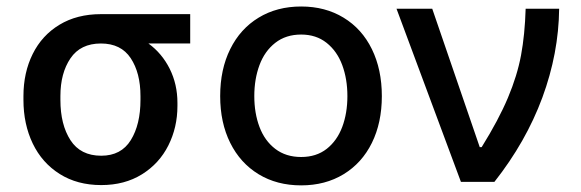

<svg xmlns="http://www.w3.org/2000/svg" viewBox="-20 -557 1780 588"><path d="M289.1 -513.7H562.5V-423.8H434.6Q476.1 -393.6 499.8 -346.2Q523.4 -298.8 523.4 -242.2V-232.4Q523.4 -167 495.6 -111.6Q467.8 -56.2 414.8 -23.2Q361.8 9.8 290 9.8Q216.8 9.8 162.8 -24.2Q108.9 -58.1 80.3 -117.4Q51.8 -176.8 51.8 -251V-262.7Q51.8 -334.5 80.1 -391.6Q108.4 -448.7 162.1 -481.2Q215.8 -513.7 289.1 -513.7ZM290 -80.1Q351.1 -80.1 380.6 -127.9Q410.2 -175.8 410.2 -251V-262.7Q410.2 -333.5 380.4 -378.7Q350.6 -423.8 289.1 -423.8Q226.6 -423.8 195.8 -378.4Q165 -333 165 -262.7V-251Q165 -175.3 195.8 -127.7Q226.6 -80.1 290 -80.1Z M654.3 -262.7Q654.3 -344.7 685.1 -406.7Q715.8 -468.8 772 -502.9Q828.1 -537.1 902.3 -537.1Q976.1 -537.1 1032.2 -502.9Q1088.4 -468.8 1118.9 -406.5Q1149.4 -344.2 1149.4 -262.7Q1149.4 -181.2 1118.9 -119.4Q1088.4 -57.6 1032.2 -23.4Q976.1 10.7 902.3 10.7Q828.1 10.7 772 -23.4Q715.8 -57.6 685.1 -119.4Q654.3 -181.2 654.3 -262.7ZM1043.9 -262.7Q1043.9 -314.9 1028.1 -357.7Q1012.2 -400.4 980.2 -425.8Q948.2 -451.2 902.3 -451.2Q855.5 -451.2 823 -425.8Q790.5 -400.4 774.7 -357.7Q758.8 -314.9 758.8 -262.7Q758.8 -210.4 774.7 -168.2Q790.5 -126 823 -101.1Q855.5 -76.2 902.3 -76.2Q948.7 -76.2 980.5 -101.1Q1012.2 -126 1028.1 -168.2Q1043.9 -210.4 1043.9 -262.7Z M1194.3 -530.3H1303.7L1449.2 -106.4H1455.1Q1507.3 -190.4 1535.6 -257.8Q1564 -325.2 1575.7 -387.9Q1587.4 -450.7 1589.8 -530.3H1692.4Q1690.9 -393.6 1640.9 -258.1Q1590.8 -122.6 1494.1 0H1391.6Z"/></svg>

Font: WEMIX Pretendard Medium
Style: Regular
Weight: 500
Designer: Base glyphs from Inter by Rasmus Andersson; Hangeul glyphs from Noto Sans CJK(Source Han Sans) by Jang Soo-young and Kan
Foundry: Kil Hyung-jin
Version: Version 1.000